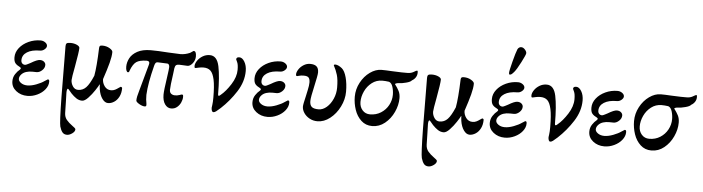

<svg xmlns="http://www.w3.org/2000/svg" viewBox="-54 -939 5395 1474"><g transform="rotate(5 2643.5 -202.0)"><path d="M41 -89Q41 -120 57 -144Q73 -168 90 -181Q97 -188 97 -192Q97 -197 90 -201Q65 -213 53 -227.5Q41 -242 41 -273Q41 -312 67.5 -345.5Q94 -379 137.5 -399Q181 -419 230 -419Q250 -419 266 -407.5Q282 -396 282 -381Q282 -367 266.5 -354Q251 -341 232 -341Q169 -341 132.5 -318Q96 -295 96 -255Q96 -240 104.5 -231Q113 -222 127 -222Q133 -222 147.5 -229.5Q162 -237 168 -240Q216 -269 238 -269Q258 -269 270 -258.5Q282 -248 282 -234Q282 -211 262 -192.5Q242 -174 220 -174Q215 -174 188.5 -174.5Q162 -175 140 -168Q118 -161 103.5 -145Q89 -129 89 -111Q89 -94 109 -80Q129 -66 158 -66Q189 -66 227 -80.5Q265 -95 287 -111Q309 -126 311 -126Q318 -126 320.5 -122Q323 -118 323 -109Q323 -78 300.5 -49.5Q278 -21 241 -3.5Q204 14 165 14Q114 14 77.5 -15Q41 -44 41 -89Z M438 226Q430 197 427 0Q427 -108 425 -270Q424 -323 424 -392Q424 -408 431 -414Q438 -420 460 -420Q488 -420 509.5 -410Q531 -400 531 -387Q531 -359 510 -243Q493 -154 493 -137Q493 -112 508 -89Q523 -66 549 -66Q585 -66 610.5 -92.5Q636 -119 664 -185Q677 -255 682 -402Q683 -413 687.5 -417Q692 -421 705 -421Q737 -421 761.5 -406.5Q786 -392 786 -378Q786 -345 772.5 -293.5Q759 -242 733 -165Q733 -135 751.5 -110Q770 -85 801 -85Q818 -85 832 -92Q846 -99 858.5 -108.5Q871 -118 873 -118Q878 -118 881.5 -115Q885 -112 885 -108Q885 -70 870.5 -42Q856 -14 833 0.5Q810 15 787 15Q762 15 742 -13Q722 -41 715 -85Q714 -93 713 -104.5Q712 -116 712 -122H710Q704 -109 682 -75.5Q660 -42 633.5 -14Q607 14 587 14Q563 14 542.5 0.5Q522 -13 502 -34Q487 -51 486 -53Q474 -68 471 -68Q467 -68 464.5 -60Q462 -52 462 -37L464 33L466 120Q467 151 484.5 172Q502 193 530 213Q540 220 547.5 226.5Q555 233 555 238Q555 255 534 270Q513 285 494 285Q471 285 458.5 269.5Q446 254 438 226Z M1002 -24Q1002 -51 1017 -99L1074 -306L1076 -318Q1076 -335 1054 -335Q1000 -334 975 -316.5Q950 -299 931 -249Q931 -248 928.5 -241Q926 -234 919 -234Q912 -234 907 -245Q902 -256 902 -276Q902 -309 919 -341.5Q936 -374 976 -396Q1016 -418 1080 -418Q1132 -418 1216 -412Q1286 -408 1308 -408Q1344 -408 1381 -424Q1389 -428 1397 -434.5Q1405 -441 1408 -441Q1428 -441 1428 -401Q1428 -371 1409 -347Q1390 -323 1370 -323Q1355 -323 1331 -325L1306 -326Q1289 -326 1281.5 -319.5Q1274 -313 1271 -295L1266 -254Q1252 -156 1252 -128Q1252 -108 1264 -98.5Q1276 -89 1293 -89Q1309 -88 1330 -95Q1336 -97 1340 -98.5Q1344 -100 1346 -100Q1353 -100 1355 -96.5Q1357 -93 1357 -82Q1357 -62 1347 -39.5Q1337 -17 1318 -1.5Q1299 14 1273 14Q1244 14 1225 -13Q1206 -40 1206 -87Q1206 -119 1222 -226Q1231 -287 1231 -302Q1231 -312 1226.5 -319.5Q1222 -327 1215 -327L1142 -330Q1131 -331 1125 -324.5Q1119 -318 1115 -302Q1079 -162 1075 -74Q1075 -34 1081 -8Q1082 -3 1082 4Q1082 16 1070 16Q1051 16 1026.5 1.5Q1002 -13 1002 -24Z M1583 -19Q1583 -21 1586 -41.5Q1589 -62 1589 -97Q1589 -187 1578.5 -235.5Q1568 -284 1548 -302.5Q1528 -321 1494 -321Q1475 -321 1458 -317Q1441 -313 1435 -312H1432Q1427 -312 1425.5 -315Q1424 -318 1424 -326Q1424 -345 1439 -367.5Q1454 -390 1479 -405Q1504 -420 1534 -420Q1590 -420 1606.5 -340.5Q1623 -261 1623 -127Q1623 -115 1628 -115Q1632 -115 1635 -116.5Q1638 -118 1644 -124Q1682 -155 1719 -213Q1756 -271 1756 -326Q1756 -367 1747 -385Q1738 -403 1738 -405Q1738 -423 1761 -423Q1784 -423 1801.5 -393.5Q1819 -364 1819 -322Q1819 -240 1769 -162Q1719 -84 1653 -23Q1631 -3 1619.5 5.5Q1608 14 1599 14Q1591 14 1587 4.5Q1583 -5 1583 -19Z M1891 -89Q1891 -120 1907 -144Q1923 -168 1940 -181Q1947 -188 1947 -192Q1947 -197 1940 -201Q1915 -213 1903 -227.5Q1891 -242 1891 -273Q1891 -312 1917.5 -345.5Q1944 -379 1987.5 -399Q2031 -419 2080 -419Q2100 -419 2116 -407.5Q2132 -396 2132 -381Q2132 -367 2116.5 -354Q2101 -341 2082 -341Q2019 -341 1982.5 -318Q1946 -295 1946 -255Q1946 -240 1954.5 -231Q1963 -222 1977 -222Q1983 -222 1997.5 -229.5Q2012 -237 2018 -240Q2066 -269 2088 -269Q2108 -269 2120 -258.5Q2132 -248 2132 -234Q2132 -211 2112 -192.5Q2092 -174 2070 -174Q2065 -174 2038.5 -174.5Q2012 -175 1990 -168Q1968 -161 1953.5 -145Q1939 -129 1939 -111Q1939 -94 1959 -80Q1979 -66 2008 -66Q2039 -66 2077 -80.5Q2115 -95 2137 -111Q2159 -126 2161 -126Q2168 -126 2170.5 -122Q2173 -118 2173 -109Q2173 -78 2150.5 -49.5Q2128 -21 2091 -3.5Q2054 14 2015 14Q1964 14 1927.5 -15Q1891 -44 1891 -89Z M2280 -89Q2280 -106 2296 -172Q2298 -182 2306 -218.5Q2314 -255 2314 -276Q2314 -304 2303.5 -315Q2293 -326 2266 -326Q2244 -326 2232 -322Q2220 -318 2216 -318Q2210 -318 2208 -320.5Q2206 -323 2206 -331Q2206 -348 2220 -369.5Q2234 -391 2257.5 -405.5Q2281 -420 2307 -420Q2341 -420 2357 -405.5Q2373 -391 2373 -360Q2373 -348 2367.5 -319.5Q2362 -291 2355 -260Q2333 -164 2333 -136Q2333 -105 2348.5 -91.5Q2364 -78 2401 -78Q2434 -78 2463.5 -103.5Q2493 -129 2511 -170Q2529 -211 2529 -256Q2529 -318 2518 -354.5Q2507 -391 2489 -424V-426Q2489 -429 2492.5 -430.5Q2496 -432 2499 -432Q2522 -432 2552 -408Q2574 -389 2587 -341Q2600 -293 2600 -231Q2600 -172 2571.5 -115Q2543 -58 2497 -22Q2451 14 2400 14Q2367 14 2339.5 -1Q2312 -16 2296 -40Q2280 -64 2280 -89Z M2670 -199Q2670 -257 2697.5 -308.5Q2725 -360 2768.5 -391Q2812 -422 2857 -422Q2889 -422 2938 -419Q3026 -415 3056 -416Q3083 -416 3101.5 -426.5Q3120 -437 3122 -438Q3131 -442 3134 -437Q3135 -433 3135 -425Q3135 -404 3124 -387.5Q3113 -371 3096 -362Q3088 -350 3053.5 -341Q3019 -332 2998 -332Q2989 -332 2979.5 -329Q2970 -326 2969 -322Q2989 -296 3001 -272.5Q3013 -249 3013 -217Q3013 -164 2988 -110Q2963 -56 2919.5 -21Q2876 14 2822 14Q2772 14 2737.5 -18Q2703 -50 2686.5 -99Q2670 -148 2670 -199ZM2960 -239Q2960 -270 2951 -299.5Q2942 -329 2922 -336Q2894 -340 2870 -340Q2825 -340 2790 -313Q2755 -286 2736 -245Q2717 -204 2717 -163Q2717 -125 2739.5 -99.5Q2762 -74 2798 -74Q2845 -74 2882 -97.5Q2919 -121 2939.5 -159Q2960 -197 2960 -239Z M3224 226Q3216 197 3213 0Q3213 -108 3211 -270Q3210 -323 3210 -392Q3210 -408 3217 -414Q3224 -420 3246 -420Q3274 -420 3295.5 -410Q3317 -400 3317 -387Q3317 -359 3296 -243Q3279 -154 3279 -137Q3279 -112 3294 -89Q3309 -66 3335 -66Q3371 -66 3396.5 -92.5Q3422 -119 3450 -185Q3463 -255 3468 -402Q3469 -413 3473.5 -417Q3478 -421 3491 -421Q3523 -421 3547.5 -406.5Q3572 -392 3572 -378Q3572 -345 3558.5 -293.5Q3545 -242 3519 -165Q3519 -135 3537.5 -110Q3556 -85 3587 -85Q3604 -85 3618 -92Q3632 -99 3644.5 -108.5Q3657 -118 3659 -118Q3664 -118 3667.5 -115Q3671 -112 3671 -108Q3671 -70 3656.5 -42Q3642 -14 3619 0.5Q3596 15 3573 15Q3548 15 3528 -13Q3508 -41 3501 -85Q3500 -93 3499 -104.5Q3498 -116 3498 -122H3496Q3490 -109 3468 -75.5Q3446 -42 3419.5 -14Q3393 14 3373 14Q3349 14 3328.5 0.5Q3308 -13 3288 -34Q3273 -51 3272 -53Q3260 -68 3257 -68Q3253 -68 3250.5 -60Q3248 -52 3248 -37L3250 33L3252 120Q3253 151 3270.5 172Q3288 193 3316 213Q3326 220 3333.5 226.5Q3341 233 3341 238Q3341 255 3320 270Q3299 285 3280 285Q3257 285 3244.5 269.5Q3232 254 3224 226Z M3720 -89Q3720 -120 3736 -144Q3752 -168 3769 -181Q3776 -188 3776 -192Q3776 -197 3769 -201Q3744 -213 3732 -227.5Q3720 -242 3720 -273Q3720 -312 3746.5 -345.5Q3773 -379 3816.5 -399Q3860 -419 3909 -419Q3929 -419 3945 -407.5Q3961 -396 3961 -381Q3961 -367 3945.5 -354Q3930 -341 3911 -341Q3848 -341 3811.5 -318Q3775 -295 3775 -255Q3775 -240 3783.5 -231Q3792 -222 3806 -222Q3812 -222 3826.5 -229.5Q3841 -237 3847 -240Q3895 -269 3917 -269Q3937 -269 3949 -258.5Q3961 -248 3961 -234Q3961 -211 3941 -192.5Q3921 -174 3899 -174Q3894 -174 3867.5 -174.5Q3841 -175 3819 -168Q3797 -161 3782.5 -145Q3768 -129 3768 -111Q3768 -94 3788 -80Q3808 -66 3837 -66Q3868 -66 3906 -80.5Q3944 -95 3966 -111Q3988 -126 3990 -126Q3997 -126 3999.5 -122Q4002 -118 4002 -109Q4002 -78 3979.5 -49.5Q3957 -21 3920 -3.5Q3883 14 3844 14Q3793 14 3756.5 -15Q3720 -44 3720 -89ZM3834 -486Q3834 -501 3852.5 -572.5Q3871 -644 3882 -670Q3886 -679 3894.5 -684.5Q3903 -690 3911 -689Q3926 -689 3940 -673Q3954 -657 3952 -644Q3951 -633 3921 -574.5Q3891 -516 3872 -494Q3866 -487 3858 -479.5Q3850 -472 3843 -472Q3836 -472 3835 -474.5Q3834 -477 3834 -486Z M4179 -19Q4179 -21 4182 -41.5Q4185 -62 4185 -97Q4185 -187 4174.5 -235.5Q4164 -284 4144 -302.5Q4124 -321 4090 -321Q4071 -321 4054 -317Q4037 -313 4031 -312H4028Q4023 -312 4021.5 -315Q4020 -318 4020 -326Q4020 -345 4035 -367.5Q4050 -390 4075 -405Q4100 -420 4130 -420Q4186 -420 4202.5 -340.5Q4219 -261 4219 -127Q4219 -115 4224 -115Q4228 -115 4231 -116.5Q4234 -118 4240 -124Q4278 -155 4315 -213Q4352 -271 4352 -326Q4352 -367 4343 -385Q4334 -403 4334 -405Q4334 -423 4357 -423Q4380 -423 4397.5 -393.5Q4415 -364 4415 -322Q4415 -240 4365 -162Q4315 -84 4249 -23Q4227 -3 4215.5 5.5Q4204 14 4195 14Q4187 14 4183 4.5Q4179 -5 4179 -19Z M4487 -89Q4487 -120 4503 -144Q4519 -168 4536 -181Q4543 -188 4543 -192Q4543 -197 4536 -201Q4511 -213 4499 -227.5Q4487 -242 4487 -273Q4487 -312 4513.5 -345.5Q4540 -379 4583.5 -399Q4627 -419 4676 -419Q4696 -419 4712 -407.5Q4728 -396 4728 -381Q4728 -367 4712.5 -354Q4697 -341 4678 -341Q4615 -341 4578.5 -318Q4542 -295 4542 -255Q4542 -240 4550.5 -231Q4559 -222 4573 -222Q4579 -222 4593.5 -229.5Q4608 -237 4614 -240Q4662 -269 4684 -269Q4704 -269 4716 -258.5Q4728 -248 4728 -234Q4728 -211 4708 -192.5Q4688 -174 4666 -174Q4661 -174 4634.5 -174.5Q4608 -175 4586 -168Q4564 -161 4549.5 -145Q4535 -129 4535 -111Q4535 -94 4555 -80Q4575 -66 4604 -66Q4635 -66 4673 -80.5Q4711 -95 4733 -111Q4755 -126 4757 -126Q4764 -126 4766.5 -122Q4769 -118 4769 -109Q4769 -78 4746.5 -49.5Q4724 -21 4687 -3.5Q4650 14 4611 14Q4560 14 4523.5 -15Q4487 -44 4487 -89Z M4822 -199Q4822 -257 4849.5 -308.5Q4877 -360 4920.5 -391Q4964 -422 5009 -422Q5041 -422 5090 -419Q5178 -415 5208 -416Q5235 -416 5253.5 -426.5Q5272 -437 5274 -438Q5283 -442 5286 -437Q5287 -433 5287 -425Q5287 -404 5276 -387.5Q5265 -371 5248 -362Q5240 -350 5205.5 -341Q5171 -332 5150 -332Q5141 -332 5131.5 -329Q5122 -326 5121 -322Q5141 -296 5153 -272.5Q5165 -249 5165 -217Q5165 -164 5140 -110Q5115 -56 5071.5 -21Q5028 14 4974 14Q4924 14 4889.5 -18Q4855 -50 4838.5 -99Q4822 -148 4822 -199ZM5112 -239Q5112 -270 5103 -299.5Q5094 -329 5074 -336Q5046 -340 5022 -340Q4977 -340 4942 -313Q4907 -286 4888 -245Q4869 -204 4869 -163Q4869 -125 4891.5 -99.5Q4914 -74 4950 -74Q4997 -74 5034 -97.5Q5071 -121 5091.5 -159Q5112 -197 5112 -239Z"/></g></svg>

Font: EB Garamond Medium
Style: Regular
Weight: 500
Designer: Georg Duffner and Octavio Pardo
Foundry: Georg Duffner
Version: Version 1.000